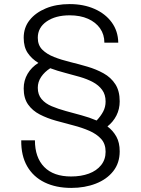

<svg xmlns="http://www.w3.org/2000/svg" viewBox="-20 -730 690 940"><path d="M329 190Q254 190 198.5 163Q143 136 113 84Q83 32 84 -43H151Q151 41 196.5 87.5Q242 134 328 134Q377 134 415 120Q453 106 475 78.5Q497 51 497 13Q497 -26 475 -50Q453 -74 417.5 -89.5Q382 -105 339.5 -116Q297 -127 254 -139Q211 -151 175 -169.5Q139 -188 117.5 -218.5Q96 -249 96 -297Q96 -336 115 -368.5Q134 -401 168 -422Q135 -442 115.5 -471Q96 -500 96 -545Q96 -595 125 -631.5Q154 -668 204.5 -689Q255 -710 321 -710Q389 -710 442.5 -686.5Q496 -663 527 -620.5Q558 -578 559 -521H491Q491 -561 470 -591Q449 -621 411 -638Q373 -655 321 -655Q252 -655 208.5 -625Q165 -595 165 -545Q165 -509 187 -487Q209 -465 244.5 -451Q280 -437 323 -426.5Q366 -416 408.5 -403.5Q451 -391 487 -371Q523 -351 544.5 -318Q566 -285 566 -234Q566 -196 550 -164.5Q534 -133 506 -111Q533 -91 549.5 -61.5Q566 -32 566 11Q566 68 534.5 108Q503 148 449 169Q395 190 329 190ZM453 -140Q473 -161 485 -183.5Q497 -206 497 -233Q497 -267 480 -290Q463 -313 435 -328Q407 -343 371 -353.5Q335 -364 298 -373.5Q261 -383 226 -396Q198 -378 181.5 -353.5Q165 -329 165 -300Q165 -267 183.5 -245Q202 -223 233 -210Q264 -197 302 -186.5Q340 -176 379 -165.5Q418 -155 453 -140Z"/></svg>

Font: Azeret Mono Thin ExtraLight
Style: Regular
Weight: 250
Version: Version 1.002